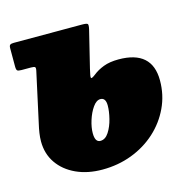

<svg xmlns="http://www.w3.org/2000/svg" viewBox="-85 -606 719 713"><g transform="rotate(-15 274.5 -250.0)"><path d="M39.5 -205.5 81.5 -398Q84 -409 81 -412Q78 -415 65.5 -415H29.5Q17 -415 13.2 -418.2Q9.5 -421.5 9.5 -434V-504Q9.5 -514.5 13.8 -517.2Q18 -520 27.5 -520H289Q308.5 -520 311.5 -516Q314.5 -512 310.5 -495L276 -354Q268.5 -324 270.8 -320Q273 -316 289 -328.5Q305 -341.5 329 -350.8Q353 -360 387 -360Q516 -360 516 -245Q516 -189 493.2 -140.8Q470.5 -92.5 430.5 -56.2Q390.5 -20 337.8 0Q285 20 224.5 20Q168 20 124 -0.2Q80 -20.5 55.2 -56.5Q30.5 -92.5 30.5 -140Q30.5 -155.5 33 -172Q35.5 -188.5 39.5 -205.5ZM224 -120Q224 -85 244.5 -85Q263.5 -85 277 -105.8Q290.5 -126.5 297.5 -154.8Q304.5 -183 304.5 -205Q304.5 -235 284 -235Q268.5 -235 254.8 -215.5Q241 -196 232.5 -169Q224 -142 224 -120Z"/></g></svg>

Font: Besley* Narrow Fatface
Style: Italic
Weight: 900
Width: 4
Italic angle: -13°
Designer: Owen Earl
Foundry: indestructible type*
Version: Version 3.000; ttfautohint (v1.8.3)